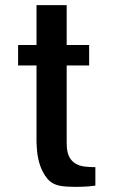

<svg xmlns="http://www.w3.org/2000/svg" viewBox="-20 -727 448 752"><path d="M241.2 -167Q241.2 -133.8 250 -115.2Q258.8 -96.7 274.9 -86.9Q291 -77.1 311 -74.7Q331.1 -72.3 353.5 -72.3V0Q340.8 2 328.1 2.9Q317.4 3.9 302.2 4.4Q287.1 4.9 272.5 4.9Q257.8 4.9 242.7 3.9Q227.5 2.9 216.8 1Q183.6 -4.9 165 -27.8Q146.5 -50.8 137.2 -78.6Q127.9 -106.4 125.5 -132.8Q123 -159.2 123 -173.8V-470.7H50.8V-550.8H123V-707H241.2V-550.8H329.1V-470.7H241.2Z"/></svg>

Font: Allerta
Style: Regular
Weight: 400
Designer: Matt McInerney
Foundry: Matt McInerney
Version: Version 1.0